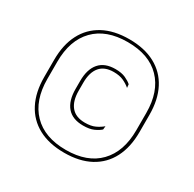

<svg xmlns="http://www.w3.org/2000/svg" viewBox="-146 -801 971 963"><g transform="rotate(30 339.5 -319.5)"><path d="M339.5 9Q251.5 9 189.8 -24.2Q128 -57.5 95.8 -120Q63.5 -182.5 63.5 -270V-369Q63.5 -457 95.8 -519.2Q128 -581.5 189.8 -614.8Q251.5 -648 339.5 -648Q427.5 -648 489.2 -614.8Q551 -581.5 583.2 -519.2Q615.5 -457 615.5 -369V-270Q615.5 -182.5 583.2 -120Q551 -57.5 489.2 -24.2Q427.5 9 339.5 9ZM353.5 -156.5Q291.5 -156.5 260.5 -192.8Q229.5 -229 229.5 -297V-343Q229.5 -411 260.8 -447.2Q292 -483.5 354 -483.5Q389.5 -483.5 412.8 -472.8Q436 -462 448.5 -450.5L450.5 -430.5Q434 -445 410.8 -455.8Q387.5 -466.5 353.5 -466.5Q300.5 -466.5 274 -434.8Q247.5 -403 247.5 -343.5V-297.5Q247.5 -238 274 -205.8Q300.5 -173.5 354.5 -173.5Q390 -173.5 413.2 -184.5Q436.5 -195.5 453 -210L451 -190Q437.5 -177.5 414 -167Q390.5 -156.5 353.5 -156.5ZM339.5 -7.5Q463.5 -7.5 530.2 -76.8Q597 -146 597 -270V-369.5Q597 -493.5 530.2 -562.5Q463.5 -631.5 339.5 -631.5Q216 -631.5 149 -562.5Q82 -493.5 82 -369.5V-270Q82 -146 149 -76.8Q216 -7.5 339.5 -7.5Z"/></g></svg>

Font: Anek Kannada Medium Thin
Style: Regular
Weight: 250
Version: Version 1.003